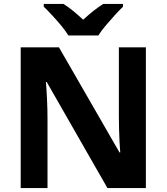

<svg xmlns="http://www.w3.org/2000/svg" viewBox="-20 -954 845 974"><path d="M720 0H525L217 -538H213Q216 -503 218.5 -450.5Q221 -398 221 -352V0H85V-714H279L586 -181H590Q588 -201 586.5 -232.5Q585 -264 584 -298Q583 -332 583 -360V-714H720ZM327 -774Q313 -797 290.5 -824Q268 -851 244.5 -876.5Q221 -902 202 -920V-934H302Q329 -917 352.5 -897.5Q376 -878 402 -854Q428 -878 453 -898Q478 -918 504 -934H604V-920Q586 -903 562.5 -877Q539 -851 516 -824Q493 -797 479 -774Z"/></svg>

Font: Noto Sans Khmer UI
Style: Bold
Weight: 700
Designer: Danh Hong and the Monotype Design Team
Foundry: Monotype Imaging Inc.
Version: Version 2.002; ttfautohint (v1.8.4.7-5d5b)